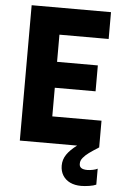

<svg xmlns="http://www.w3.org/2000/svg" viewBox="-61 -763 653 1017"><g transform="rotate(5 265.5 -254.5)"><path d="M65.4 -719.7H487.3V-577.1H225.6V-432.6H442.4V-294.9H225.6V-142.6H487.3V0H486.3Q454.1 20.5 435.3 34.2Q416.5 47.9 404.3 63Q392.1 78.1 392.6 93.8Q391.1 124 434.6 124Q448.2 124 464.8 120.6Q481.4 117.2 489.3 112.3V197.3Q476.1 203.6 451.9 207.3Q427.7 210.9 409.2 210.9Q376 210.9 350.8 199Q325.7 187 311.8 164.6Q297.9 142.1 297.9 112.3Q297.9 80.1 316.2 53.2Q334.5 26.4 370.1 0H65.4Z"/></g></svg>

Font: Reddit Sans Chocolate ExtraBold
Style: Regular
Weight: 800
Designer: Stephen Hutchings
Foundry: Reddit
Version: Version 1.011